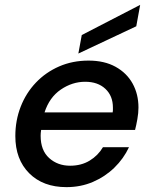

<svg xmlns="http://www.w3.org/2000/svg" viewBox="-20 -757 622 789"><path d="M253 12Q157 12 100 -45Q43 -102 43 -198Q43 -262 65 -318.5Q87 -375 127.5 -417.5Q168 -460 223 -484Q278 -508 344 -508Q409 -508 455 -482.5Q501 -457 525 -413.5Q549 -370 549 -315Q549 -293 544.5 -267.5Q540 -242 535 -223H149Q147 -210 147 -199Q147 -139 182 -107.5Q217 -76 268 -76Q314 -76 348.5 -97Q383 -118 403 -152H510Q488 -105 450 -68Q412 -31 362 -9.5Q312 12 253 12ZM330 -421Q277 -421 230 -389Q183 -357 163 -295H443Q444 -300 444 -304Q444 -304 444 -305Q444 -305 444 -306Q444 -306 444 -307Q444 -307 444 -308Q444 -308 444 -308V-311Q444 -311 444 -311V-312Q444 -314 444 -315Q444 -363 413 -392Q382 -421 330 -421ZM302 -537 316 -613 556 -737 540 -649Z"/></svg>

Font: Ultramarine Medium
Style: Italic
Weight: 500
Italic angle: -10°
Designer: Colophon Foundry, Jonny Pinhorn
Foundry: Colophon Foundry
Version: Version 1.200; ttfautohint (v1.8.3)